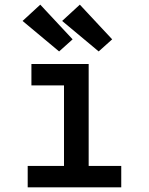

<svg xmlns="http://www.w3.org/2000/svg" viewBox="-20 -805 640 825"><path d="M99 0V-92H255V-438H115V-530H361V-92H501V0ZM404 -584 247 -715 323 -785 462 -636ZM234 -584 77 -715 153 -785 292 -636Z"/></svg>

Font: Iosevka Curly SmBdEx
Style: Regular
Weight: 600
Width: 7
Monospace: yes
Designer: Belleve Invis
Foundry: Belleve Invis
Version: Version 11.1.0; ttfautohint (v1.8.3)